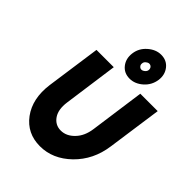

<svg xmlns="http://www.w3.org/2000/svg" viewBox="-274 -1115 1264 1264"><g transform="rotate(45 358.0 -483.5)"><path d="M470 -979Q421 -979 378 -941Q336 -904 329 -850Q322 -796 352 -758Q382 -720 434 -720Q483 -720 526 -758Q567 -795 575 -850Q582 -903 552 -941Q522 -979 470 -979ZM456 -882Q469 -882 477 -872Q484 -863 483 -850Q482 -837 470 -827Q458 -817 447 -817Q435 -817 427 -827Q419 -836 421 -850Q422 -863 433 -872Q445 -882 456 -882ZM146 -700 92 -318Q73 -175 142 -81Q211 12 331 12Q450 12 546 -81Q594 -128 623 -187Q652 -246 662 -318L716 -700H554L501 -318Q491 -245 449 -202Q407 -158 355 -158Q303 -158 273 -202Q244 -245 254 -318L307 -700Z"/></g></svg>

Font: Unageo
Style: Black-Italic
Weight: 900
Designer: Richard Sepsi
Foundry: Richard Sepsi
Version: Version 2.000